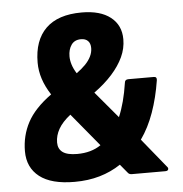

<svg xmlns="http://www.w3.org/2000/svg" viewBox="-50 -714 737 773"><g transform="rotate(-5 318.5 -327.5)"><path d="M221 11Q127 11 79.5 -26Q32 -63 32 -129Q32 -192 60.5 -245.5Q89 -299 157 -348Q135 -382 124.5 -414.5Q114 -447 114 -480Q114 -570 163 -618Q212 -666 308 -666Q383 -666 424.5 -633.5Q466 -601 466 -544Q466 -507 450 -472.5Q434 -438 404 -404.5Q374 -371 331 -340L421 -233Q433 -261 442 -295Q451 -329 457 -369Q458 -382 472 -382H575Q588 -382 586 -368Q575 -298 554 -239Q533 -180 501 -135L597 -17Q602 -12 600 -6Q598 0 588 0H453Q442 0 437 -7L408 -42Q369 -16 322.5 -2.5Q276 11 221 11ZM241 -100Q298 -100 337 -127L227 -260Q194 -234 179 -207.5Q164 -181 164 -153Q164 -127 182.5 -113.5Q201 -100 241 -100ZM267 -424Q289 -440 303.5 -455Q318 -470 326 -486.5Q334 -503 334 -520Q334 -539 324 -549Q314 -559 296 -559Q270 -559 257 -540.5Q244 -522 244 -494Q244 -478 249.5 -460.5Q255 -443 267 -424Z"/></g></svg>

Font: Sofia Sans Semi Condensed Black
Style: Italic
Weight: 900
Italic angle: -9°
Version: Version 4.100